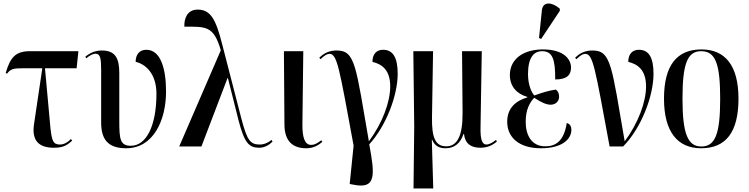

<svg xmlns="http://www.w3.org/2000/svg" viewBox="-20 -824 4214 1080"><path d="M282 7C327 7 352 -1 386 -33L379 -42C362 -24 340 -11 317 -11C278 -11 272 -34 264 -101L233 -440H411L421 -536H147C66 -536 37 -499 12 -413L20 -410C40 -437 56 -440 112 -440H218L171 -123C158 -32 200 7 282 7Z M690 10C843 10 914 -148 914 -309C914 -437 884 -544 803 -544C767 -544 743 -520 743 -476C795 -465 860 -413 860 -297C860 -118 804 -4 716 -4C655 -4 651 -43 651 -145V-412C651 -497 629 -540 552 -540C515 -540 484 -525 460 -505L465 -496C487 -515 506 -522 518 -522C544 -521 549 -496 549 -431V-135C549 -39 588 10 690 10Z M988 0H1113L1260 -385H1262L1321 -150C1355 -19 1380 7 1439 7C1466 7 1494 -7 1513 -28L1507 -37C1490 -22 1466 -11 1441 -11C1388 -11 1370 -34 1338 -156L1229 -578C1194 -716 1164 -770 1092 -770C1032 -770 1015 -718 1017 -674C1138 -674 1182 -680 1222 -541Z M1703 10C1743 10 1772 -7 1793 -26L1787 -35C1770 -22 1752 -9 1730 -9C1693 -9 1681 -54 1681 -121L1686 -536H1577L1580 -122C1581 -27 1629 10 1703 10Z M1969 215C2097 241 2089 161 2057 -12C2152 -116 2217 -287 2217 -409C2217 -496 2193 -544 2135 -544C2100 -544 2075 -522 2075 -476C2129 -463 2175 -430 2175 -338C2175 -251 2132 -133 2055 -29C1981 -455 1979 -540 1874 -540C1837 -540 1804 -528 1776 -499L1783 -491C1805 -512 1819 -521 1833 -521C1877 -521 1888 -444 1969 -5L1947 211Z M2306 236H2417L2409 -38H2411C2425 -4 2449 10 2487 10C2537 10 2571 -20 2587 -70H2590C2596 -15 2630 7 2682 7C2719 7 2749 -5 2775 -28L2770 -37C2750 -21 2730 -11 2717 -11C2695 -11 2681 -31 2683 -109L2690 -536H2579L2582 -191C2583 -57 2551 -1 2490 -1C2429 -1 2408 -49 2410 -166L2416 -536H2305L2310 -112Z M3024 -605 3129 -763V-775C3087 -812 3034 -819 3028 -766L3012 -610ZM3023 10C3143 10 3194 -42 3194 -94C3194 -112 3187 -127 3168 -132C3152 -29 3105 -1 3047 -1C2969 -1 2937 -65 2937 -139C2937 -209 2961 -249 2985 -274C3024 -248 3054 -235 3077 -235C3105 -235 3125 -254 3125 -280C3125 -300 3117 -313 3107 -320C3075 -316 3034 -305 2986 -287C2970 -302 2950 -348 2950 -407C2950 -499 2982 -536 3029 -536C3086 -536 3104 -495 3103 -377C3170 -377 3192 -403 3192 -444C3192 -491 3151 -546 3034 -546C2925 -546 2848 -493 2848 -402C2848 -339 2886 -296 2946 -279V-276C2881 -257 2833 -216 2833 -139C2833 -54 2896 10 3023 10Z M3409 0H3485C3586 -102 3656 -282 3656 -409C3656 -496 3632 -544 3574 -544C3539 -544 3514 -522 3514 -476C3568 -463 3614 -430 3614 -338C3614 -251 3571 -133 3494 -29C3420 -455 3418 -540 3313 -540C3276 -540 3243 -528 3215 -499L3222 -491C3244 -512 3258 -521 3272 -521C3316 -521 3327 -443 3409 0Z M3924 10C4062 10 4134 -79 4134 -269C4134 -455 4059 -546 3926 -546C3786 -546 3715 -455 3715 -269C3715 -80 3793 10 3924 10ZM3925 0C3849 0 3819 -71 3819 -269C3819 -467 3847 -536 3924 -536C4004 -536 4031 -467 4031 -269C4031 -72 4004 0 3925 0Z"/></svg>

Font: Noto Serif Display Condensed Medium
Style: Regular
Weight: 500
Width: 3
Designer: Monotype Design Team
Foundry: Monotype Imaging Inc.
Version: Version 2.009